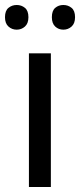

<svg xmlns="http://www.w3.org/2000/svg" viewBox="-31 -750 321 770"><path d="M173 0H85V-536H173ZM-11 -681Q-11 -707 3 -718.5Q17 -730 36 -730Q55 -730 69 -718.5Q83 -707 83 -681Q83 -656 69 -643.5Q55 -631 36 -631Q17 -631 3 -643.5Q-11 -656 -11 -681ZM177 -681Q177 -707 190.5 -718.5Q204 -730 223 -730Q242 -730 256 -718.5Q270 -707 270 -681Q270 -656 256 -643.5Q242 -631 223 -631Q204 -631 190.5 -643.5Q177 -656 177 -681Z"/></svg>

Font: Noto Sans Medefaidrin
Style: Regular
Weight: 400
Designer: Dalton Maag Ltd
Foundry: Dalton Maag Ltd
Version: Version 1.002; ttfautohint (v1.8.4.7-5d5b)